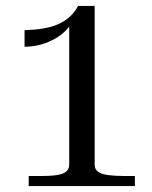

<svg xmlns="http://www.w3.org/2000/svg" viewBox="-20 -629 515 649"><path d="M300 -72Q300 -57 311.5 -48.5Q323 -40 346.5 -37Q370 -34 405 -34H436V0H77V-34H117Q150 -34 171 -37Q192 -40 203 -48.5Q214 -57 214 -72V-553L228 -566Q222 -547 206 -529.5Q190 -512 167.5 -499Q145 -486 118.5 -478.5Q92 -471 63 -471V-527Q97 -528 125 -532.5Q153 -537 176 -547Q199 -557 216 -572.5Q233 -588 244 -609H300Z"/></svg>

Font: Roboto Serif 120pt ExtraCondensed
Style: Regular
Weight: 400
Width: 2
Designer: Greg Gazdowicz
Foundry: Commercial Type
Version: Version 1.008